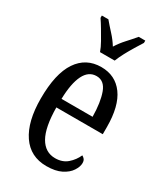

<svg xmlns="http://www.w3.org/2000/svg" viewBox="-192 -849 816 942"><g transform="rotate(30 215.5 -378.0)"><path d="M231 10Q140 10 91 -62Q42 -134 42 -264Q42 -405 89.5 -475.5Q137 -546 223 -546Q303 -546 348 -484.5Q393 -423 393 -304V-264H130Q131 -152 161.5 -98.5Q192 -45 249 -45Q290 -45 317 -68.5Q344 -92 358 -124Q366 -120 372 -112.5Q378 -105 378 -91Q378 -71 362.5 -47Q347 -23 314.5 -6.5Q282 10 231 10ZM307 -313Q306 -395 287.5 -445.5Q269 -496 225 -496Q180 -496 156.5 -448.5Q133 -401 131 -313ZM180 -606Q172 -629 157 -655.5Q142 -682 126.5 -708Q111 -734 98 -753V-766H135Q156 -741 179.5 -715.5Q203 -690 221 -661Q239 -690 262.5 -715.5Q286 -741 307 -766H344V-753Q332 -734 316 -708Q300 -682 286 -655.5Q272 -629 263 -606Z"/></g></svg>

Font: Noto Serif Ethiopic ExtraCondensed
Style: Regular
Weight: 400
Width: 2
Designer: Monotype Design Team
Foundry: Monotype Imaging Inc.
Version: Version 2.102; ttfautohint (v1.8.4.7-5d5b)